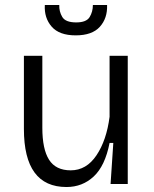

<svg xmlns="http://www.w3.org/2000/svg" viewBox="-20 -739 617 771"><path d="M247 12Q76 12 76 -221V-515H150V-226Q150 -140 177 -97.5Q204 -55 264 -55Q327 -55 367.5 -115.5Q408 -176 420 -270V-515H493V0H424L435 -165H420Q402 -73 356.5 -30.5Q311 12 247 12ZM160 -719H218Q217 -693 230 -671Q243 -649 286 -649Q327 -649 340 -670.5Q353 -692 353 -719H410Q412 -666 381 -631.5Q350 -597 284 -597Q218 -597 187.5 -632Q157 -667 160 -719Z"/></svg>

Font: Bricolage Grotesque 12pt Light
Style: Regular
Weight: 300
Designer: Mathieu Triay
Foundry: Atelier Triay
Version: Version 1.001; ttfautohint (v1.8.4.7-5d5b);gftools[0.9.33.de